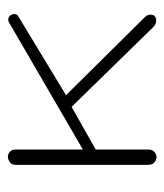

<svg xmlns="http://www.w3.org/2000/svg" viewBox="15 -434 419 490"><g transform="rotate(-90 225.0 -189.5)"><path d="M68.4 0Q62 0 55.4 -5.1Q48.8 -10.3 48.8 -21.5V-359.9Q48.8 -369.6 55.9 -374.5Q63 -379.4 69.3 -379.4Q76.2 -379.4 82 -374.5Q87.9 -369.6 87.9 -359.9V-188L413.1 -377Q416 -378.4 419.4 -378.4Q425.8 -378.4 429.7 -373.5Q433.6 -368.7 433.6 -362.8Q433.6 -355 425.8 -351.6L226.6 -231L425.8 -29.8Q432.1 -23.4 432.1 -15.6Q432.1 -1 416.5 -1Q407.2 -1 399.9 -8.8L196.8 -216.8L87.9 -155.3V-21.5Q87.9 -10.3 81.5 -5.1Q75.2 0 68.4 0Z"/></g></svg>

Font: Gruppo
Style: Regular
Weight: 400
Designer: Vernon Adams
Foundry: Vernon Adams
Version: Version 1.001; ttfautohint (v1.8.4.7-5d5b);gftools[0.9.28]